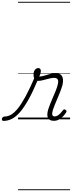

<svg xmlns="http://www.w3.org/2000/svg" viewBox="-197 -1303 785 2096"><path d="M-159 17Q-170 17 -174 9.5Q-178 2 -176 -7Q-174 -16 -166 -23.5Q-158 -31 -146 -31Q-111 -31 -75.5 -51.5Q-40 -72 -1 -120.5Q38 -169 83.5 -253Q129 -337 183 -463L219 -438Q164 -306 115 -218Q66 -130 21 -78.5Q-24 -27 -68.5 -5Q-113 17 -159 17ZM391 16Q365 16 348.5 7Q332 -2 325 -19.5Q318 -37 320 -61.5Q322 -86 332 -117Q340 -142 353 -173.5Q366 -205 381 -240Q396 -275 410 -309Q424 -343 432 -374Q444 -419 433 -436Q422 -453 394 -453Q370 -453 338.5 -445Q307 -437 275 -428.5Q243 -420 217 -420Q202 -420 191 -428.5Q180 -437 174.5 -452.5Q169 -468 169 -490Q169 -508 175 -524Q181 -540 193 -550Q205 -560 221 -560Q235 -560 242 -551Q249 -542 249 -528Q249 -517 244.5 -500.5Q240 -484 231 -467Q257 -468 286.5 -477Q316 -486 348 -495Q380 -504 412 -504Q443 -504 463 -490Q483 -476 489 -446Q495 -416 483 -367Q475 -340 462 -306Q449 -272 433.5 -236.5Q418 -201 404.5 -167.5Q391 -134 382 -108Q369 -68 374 -50Q379 -32 399 -32Q417 -32 433 -42Q449 -52 464 -68Q479 -84 490 -99Q495 -106 501 -108.5Q507 -111 517 -105Q528 -98 529 -91Q530 -84 525 -76Q514 -57 494 -35.5Q474 -14 448 1Q422 16 391 16ZM0 763H568V773H0ZM0 -20H568V0H0ZM0 -505H568V-500H0ZM0 -1283H568V-1273H0Z"/></svg>

Font: Playwrite NL Guides
Style: Regular
Weight: 400
Designer: Veronika Burian, José Scaglione
Foundry: TypeTogether
Version: Version 1.003